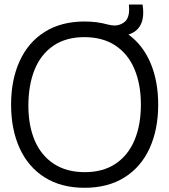

<svg xmlns="http://www.w3.org/2000/svg" viewBox="-20 -832 764 866"><path d="M693.5 -360Q693.5 -248.5 655 -163.8Q616.5 -79 541.8 -32Q467 15 361.5 15Q256 15 181.5 -32Q107 -79 68.5 -163.8Q30 -248.5 30 -360Q30 -471.5 68.5 -556.2Q107 -641 181.5 -688Q256 -735 361.5 -735Q418.5 -735 465.5 -721.5Q483.5 -717 497 -717Q512.5 -717 527.5 -724Q547.5 -733.5 555 -750Q562.5 -766.5 562.5 -789.5Q562.5 -796.5 561.5 -811.5H623Q626 -793 626 -775.5Q626 -714 584.5 -687.5Q572.5 -680.5 559.5 -676Q625 -628.5 659.2 -547Q693.5 -465.5 693.5 -360ZM615.5 -360Q615.5 -451.5 586.5 -520.2Q557.5 -589 500.2 -626.8Q443 -664.5 360.5 -664.5Q277.5 -664.5 220.8 -625.8Q164 -587 136 -517.5Q108 -448 108 -355.5Q108 -265 137 -197.5Q166 -130 223.2 -92.8Q280.5 -55.5 362.5 -55.5Q445 -55.5 501.8 -93.8Q558.5 -132 587 -200.5Q615.5 -269 615.5 -360Z"/></svg>

Font: CCSD_manrope
Style: Regular
Weight: 400
Designer: Mikhail Sharanda
Foundry: Mikhail Sharanda
Version: Version 4.503